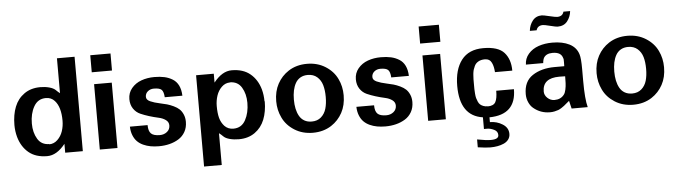

<svg xmlns="http://www.w3.org/2000/svg" viewBox="-55 -979 5169 1463"><g transform="rotate(-5 2529.5 -248.0)"><path d="M44.9 -243.2V-242.2Q44.9 -321.3 68.8 -381.6Q92.8 -441.9 143.6 -477.5Q194.3 -513.2 266.1 -513.2Q303.2 -513.2 334.5 -504.6Q365.7 -496.1 381.8 -481Q396.5 -466.3 412.1 -454.1V-721.2H546.9V1H412.1V-66.9Q347.2 15.1 273.9 15.1Q186 15.1 132.3 -29.8Q78.6 -74.7 57.1 -150.9Q44.9 -195.8 44.9 -243.2ZM297.9 -75.2 295.9 -73.2Q332.5 -73.2 360.1 -99.6Q387.7 -126 400.4 -164.1Q413.1 -202.1 413.1 -244.1Q413.1 -349.1 368.2 -397.9Q342.3 -426.8 301.8 -426.8Q239.7 -426.8 209 -372.1Q178.2 -317.9 178.2 -242.2Q178.2 -173.3 208 -124Q237.3 -75.2 297.9 -75.2Z M821.8 -591.8H667V-722.2H821.8ZM812 0H676.8V-500H812Z M1127.4 -426.8Q1099.6 -426.8 1080.6 -410.6Q1061.5 -394.5 1061.5 -369.1Q1061.5 -346.2 1091.3 -333Q1121.1 -319.8 1163.6 -311Q1194.8 -304.7 1217.8 -298.1Q1240.7 -291.5 1267.1 -279.1Q1293.5 -266.6 1310.1 -251Q1326.7 -235.4 1337.6 -210.2Q1348.6 -185.1 1348.6 -153.8Q1348.6 -110.4 1329.8 -77.1Q1311 -43.9 1279.3 -24.4Q1247.6 -4.9 1209.5 4.6Q1171.4 14.2 1128.4 14.2Q1094.2 14.2 1064.7 8.8Q1035.2 3.4 1008.5 -8.8Q981.9 -21 963.1 -40Q944.3 -59.1 932.9 -88.1Q921.4 -117.2 920.4 -153.8H1055.7Q1055.7 -108.4 1075.2 -89.1Q1094.7 -69.8 1142.6 -69.8Q1174.8 -69.8 1197.8 -88.4Q1220.7 -106.9 1220.7 -137.2Q1220.7 -163.1 1198.7 -179.2Q1176.8 -195.3 1145.5 -202.1Q1066.4 -219.7 1008.3 -245.1Q975.6 -259.3 955.1 -289.8Q934.6 -320.3 934.6 -362.8Q934.6 -410.6 963.9 -445.8Q993.2 -481 1038.8 -497.6Q1084.5 -514.2 1138.7 -514.2Q1182.6 -514.2 1216.3 -506.6Q1250 -499 1278.3 -481.4Q1306.6 -463.9 1322.3 -431.9Q1337.9 -399.9 1339.4 -354H1204.6Q1202.1 -396 1186.8 -411.4Q1171.4 -426.8 1127.4 -426.8Z M1959 -256.8H1960.9Q1960.9 -178.2 1937 -117.9Q1913.1 -57.6 1862.3 -21.7Q1811.5 14.2 1740.2 14.2Q1702.6 14.2 1670.7 5.9Q1638.7 -2.4 1623 -18.1Q1606.4 -34.7 1592.3 -44.9V198.2H1457V-500H1592.3V-432.1Q1656.7 -514.2 1730 -514.2Q1817.9 -514.2 1871.8 -469.2Q1925.8 -424.3 1947.3 -348.1Q1959 -304.7 1959 -256.8ZM1708 -423.8 1710 -422.9Q1673.3 -422.9 1646 -396.5Q1618.7 -370.1 1606 -332Q1593.3 -293.9 1593.3 -252Q1593.3 -197.8 1603 -161.4Q1612.8 -125 1637.2 -98.1Q1664.1 -69.8 1705.1 -69.8Q1768.1 -69.8 1798.3 -126Q1828.1 -181.2 1828.1 -256.8Q1828.1 -325.7 1798.3 -375Q1769 -423.8 1708 -423.8Z M2564 -250Q2564 -174.3 2533 -117.2Q2502 -60.1 2447.8 -24.9Q2387.2 14.2 2306.2 14.2Q2226.6 14.2 2165.5 -24.4Q2104.5 -63 2076.2 -123Q2047.9 -181.2 2047.9 -249Q2047.9 -324.7 2078.9 -381.8Q2109.9 -439 2164.1 -474.1Q2224.6 -513.2 2306.2 -513.2Q2385.7 -513.2 2446.8 -474.6Q2507.8 -436 2536.1 -376Q2564 -318.8 2564 -250ZM2304.7 -71.8Q2347.7 -71.8 2376 -96.4Q2404.3 -121.1 2415.5 -159.7Q2426.8 -198.2 2426.8 -250Q2426.8 -301.8 2415.5 -340.3Q2404.3 -378.9 2376 -403.6Q2347.7 -428.2 2304.7 -428.2Q2272 -428.2 2248 -414.3Q2224.1 -400.4 2210.2 -375.5Q2196.3 -350.6 2189.7 -319.3Q2183.1 -288.1 2183.1 -250Q2183.1 -211.9 2189.7 -180.7Q2196.3 -149.4 2210.2 -124.5Q2224.1 -99.6 2248 -85.7Q2272 -71.8 2304.7 -71.8Z M2859.9 -426.8Q2832 -426.8 2813 -410.6Q2793.9 -394.5 2793.9 -369.1Q2793.9 -346.2 2823.7 -333Q2853.5 -319.8 2896 -311Q2927.2 -304.7 2950.2 -298.1Q2973.1 -291.5 2999.5 -279.1Q3025.9 -266.6 3042.5 -251Q3059.1 -235.4 3070.1 -210.2Q3081.1 -185.1 3081.1 -153.8Q3081.1 -110.4 3062.3 -77.1Q3043.5 -43.9 3011.7 -24.4Q2980 -4.9 2941.9 4.6Q2903.8 14.2 2860.8 14.2Q2826.7 14.2 2797.1 8.8Q2767.6 3.4 2741 -8.8Q2714.4 -21 2695.6 -40Q2676.8 -59.1 2665.3 -88.1Q2653.8 -117.2 2652.8 -153.8H2788.1Q2788.1 -108.4 2807.6 -89.1Q2827.1 -69.8 2875 -69.8Q2907.2 -69.8 2930.2 -88.4Q2953.1 -106.9 2953.1 -137.2Q2953.1 -163.1 2931.2 -179.2Q2909.2 -195.3 2877.9 -202.1Q2798.8 -219.7 2740.7 -245.1Q2708 -259.3 2687.5 -289.8Q2667 -320.3 2667 -362.8Q2667 -410.6 2696.3 -445.8Q2725.6 -481 2771.2 -497.6Q2816.9 -514.2 2871.1 -514.2Q2915 -514.2 2948.7 -506.6Q2982.4 -499 3010.7 -481.4Q3039.1 -463.9 3054.7 -431.9Q3070.3 -399.9 3071.8 -354H2937Q2934.6 -396 2919.2 -411.4Q2903.8 -426.8 2859.9 -426.8Z M3333.5 -591.8H3178.7V-722.2H3333.5ZM3323.7 0H3188.5V-500H3323.7Z M3649.4 -70.8V-69.8Q3695.3 -69.8 3710.2 -97.2Q3725.1 -124.5 3725.1 -183.1H3860.4Q3860.4 11.2 3656.2 14.2V50.8Q3709 50.8 3752.4 78.1Q3796.4 105.5 3796.4 152.8Q3796.4 177.2 3782.7 195.6Q3769 213.9 3746.3 223.9Q3723.6 233.9 3697.8 238.5Q3671.9 243.2 3643.1 243.2Q3609.4 243.2 3547.4 233.9V173.8Q3616.2 187 3651.4 187Q3712.9 187 3711.4 153.8Q3711.4 126 3684.1 112.8Q3655.8 99.1 3632.3 99.1H3606.4V9.8Q3432.1 -15.6 3432.1 -245.1Q3432.1 -370.6 3487.8 -442.9Q3543.5 -515.1 3654.3 -515.1Q3768.1 -515.1 3814 -463.9Q3860.4 -412.1 3860.4 -325.2H3728Q3726.1 -348.6 3722.4 -365.2Q3718.8 -381.8 3711.4 -397.5Q3704.1 -413.1 3690.9 -421.1Q3677.7 -429.2 3659.2 -429.2Q3629.4 -429.2 3608.4 -417Q3587.4 -404.8 3578.1 -382.8Q3577.1 -379.9 3574.5 -373.3Q3571.8 -366.7 3571 -365Q3570.3 -363.3 3568.6 -358.4Q3566.9 -353.5 3566.4 -350.6Q3565.9 -347.7 3564.9 -342.5Q3564 -337.4 3563.2 -332.3Q3562.5 -327.1 3562 -319.8Q3560.1 -287.6 3560.1 -285.2V-248Q3560.1 -224.1 3560.3 -210.2Q3560.5 -196.3 3562.3 -175Q3564 -153.8 3567.4 -141.1Q3570.8 -128.4 3577.4 -113.3Q3584 -98.1 3593.3 -90.1Q3602.5 -82 3616.7 -76.4Q3630.9 -70.8 3649.4 -70.8Z M4121.6 -725.1H4119.6Q4131.8 -725.1 4178 -714.1Q4224.1 -703.1 4236.8 -703.1Q4278.8 -703.1 4287.6 -738.8H4338.9Q4334.5 -695.3 4308.6 -662.1Q4282.7 -628.9 4233.9 -628.9Q4222.2 -628.9 4178.2 -639.9Q4134.3 -650.9 4123 -650.9Q4082 -650.9 4071.8 -615.2H4020Q4024.4 -659.2 4049.8 -691.9Q4075.7 -725.1 4121.6 -725.1ZM3966.8 -361.8 3967.8 -358.9Q3967.8 -407.7 3998.5 -443.1Q4029.3 -478.5 4077.1 -494.9Q4125 -511.2 4182.6 -511.2Q4260.3 -511.2 4312.7 -484.6Q4365.2 -458 4381.8 -403.8Q4391.6 -374 4391.6 -290V-200.2Q4391.6 -60.5 4408.7 2H4285.6L4271 -58.1Q4265.1 -53.7 4251 -41.5Q4236.8 -29.3 4229.7 -23.7Q4222.7 -18.1 4208.5 -8.8Q4194.3 0.5 4182.9 4.6Q4171.4 8.8 4154.5 12.5Q4137.7 16.1 4119.6 16.1Q4047.4 16.1 3993.7 -28.8Q3973.1 -45.4 3960 -74.5Q3946.8 -103.5 3946.8 -137.2Q3946.8 -234.4 4013.7 -278.8Q4082 -324.2 4184.6 -324.2H4257.8Q4257.8 -328.1 4258.3 -355Q4258.8 -381.8 4255.9 -383.8Q4249.5 -409.2 4230.5 -421.1Q4211.4 -433.1 4177.7 -433.1Q4127.4 -433.1 4108.9 -399.9Q4103.5 -389.2 4100.6 -369.1V-361.8ZM4085 -145V-146Q4085 -117.2 4108.2 -95.7Q4131.3 -74.2 4161.6 -74.2Q4210 -74.2 4235.8 -108.9Q4245.1 -120.6 4250.5 -145.8Q4255.9 -170.9 4256.8 -194.8Q4257.8 -209 4257.8 -247.1Q4246.6 -248 4212.9 -248Q4085 -248 4085 -145Z M5014.6 -250Q5014.6 -174.3 4983.6 -117.2Q4952.6 -60.1 4898.4 -24.9Q4837.9 14.2 4756.8 14.2Q4677.2 14.2 4616.2 -24.4Q4555.2 -63 4526.9 -123Q4498.5 -181.2 4498.5 -249Q4498.5 -324.7 4529.5 -381.8Q4560.5 -439 4614.7 -474.1Q4675.3 -513.2 4756.8 -513.2Q4836.4 -513.2 4897.5 -474.6Q4958.5 -436 4986.8 -376Q5014.6 -318.8 5014.6 -250ZM4755.4 -71.8Q4798.3 -71.8 4826.7 -96.4Q4855 -121.1 4866.2 -159.7Q4877.4 -198.2 4877.4 -250Q4877.4 -301.8 4866.2 -340.3Q4855 -378.9 4826.7 -403.6Q4798.3 -428.2 4755.4 -428.2Q4722.7 -428.2 4698.7 -414.3Q4674.8 -400.4 4660.9 -375.5Q4647 -350.6 4640.4 -319.3Q4633.8 -288.1 4633.8 -250Q4633.8 -211.9 4640.4 -180.7Q4647 -149.4 4660.9 -124.5Q4674.8 -99.6 4698.7 -85.7Q4722.7 -71.8 4755.4 -71.8Z"/></g></svg>

Font: Perun
Style: Bold
Weight: 700
Foundry: Copyright (c) Stefan Peev, Context Ltd, 2016
Version: Version 1.0000